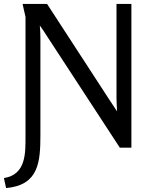

<svg xmlns="http://www.w3.org/2000/svg" viewBox="-43 -748 777 979"><path d="M-23 160 -12 211C155 196 163 78 163 -61V-553C163 -574 162 -597 160 -618C173 -601 186 -580 197 -563L568 5H627V-728H551V-248C551 -226 553 -202 554 -180C541 -199 527 -220 515 -239L197 -728H73L74 -725L72 -728L87 -662V-55C87 31 91 142 -23 160Z"/></svg>

Font: Rosario
Style: Regular
Weight: 400
Designer: Hector Gatti
Foundry: Omnibus Type
Version: Version 1.100